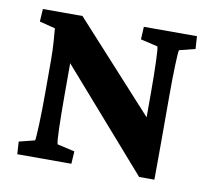

<svg xmlns="http://www.w3.org/2000/svg" viewBox="-59 -527 669 599"><g transform="rotate(10 275.0 -228.0)"><path d="M408.2 -147V-262.7Q408.2 -318.4 406.7 -360.1Q405.3 -401.9 402.8 -407.2L348.6 -419.9L350.6 -460H519L521.5 -419.9L471.2 -407.2Q469.2 -401.9 467.8 -360.4Q466.3 -318.8 466.3 -262.7V-116.7Q466.3 -79.1 466.1 -51Q465.8 -22.9 465.8 3.9H417.5L100.1 -358.4L144 -358.9V-207Q144 -144 145.3 -101.8Q146.5 -59.6 149.4 -52.2L204.6 -39.6L202.1 0H30.8L28.3 -39.6L78.1 -52.2Q80.1 -59.6 81.8 -104Q83.5 -148.4 83.5 -207V-308.6Q83.5 -336.4 81.3 -367.9Q79.1 -399.4 78.1 -407.2L28.3 -419.9L30.8 -460H156.2L441.4 -147Z"/></g></svg>

Font: Lateef
Style: Bold
Weight: 700
Designer: SIL International
Foundry: SIL International
Version: Version 4.200